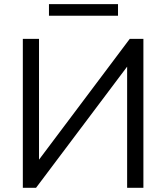

<svg xmlns="http://www.w3.org/2000/svg" viewBox="-20 -889 787 909"><path d="M88.1 0V-705H164.7V-102.5H141.7L594.3 -705H658.9V0H581.9V-602.5H603.7L150.7 0ZM211.8 -814.5V-869.4H538.7V-814.5Z"/></svg>

Font: Mulish ExtraLight
Style: Regular
Weight: 200
Designer: Vernon Adams
Foundry: Vernon Adams
Version: Version 3.603